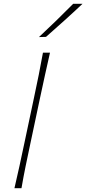

<svg xmlns="http://www.w3.org/2000/svg" viewBox="-20 -990 454 1010"><path d="M56 0Q70.5 -61 82.5 -117Q94.5 -173 108.5 -238.5L158 -472Q172.5 -539.5 183.8 -596Q195 -652.5 206 -713H243Q229 -652.5 216.8 -596Q204.5 -539.5 190 -472L140.5 -238.5Q126.5 -173 115 -117Q103.5 -61 93 0ZM185 -795Q231.5 -838.5 276.5 -882.2Q321.5 -926 365 -970H414Q367.5 -926 319.5 -882.8Q271.5 -839.5 222 -796Z"/></svg>

Font: Commissioner Flair Thin
Style: Italic
Weight: 100
Italic angle: -12°
Designer: Kostas Bartsokas
Foundry: Kostas Bartsokas
Version: Version 1.000; ttfautohint (v1.8.3)